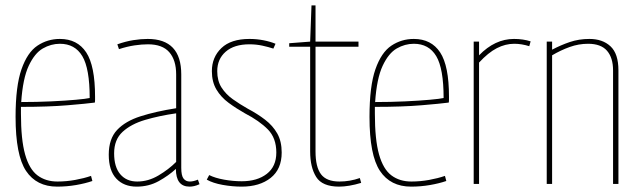

<svg xmlns="http://www.w3.org/2000/svg" viewBox="-20 -685 2383 715"><path d="M193 10Q116 10 77 -48.5Q38 -107 38 -250Q38 -364 60 -427Q82 -490 119.5 -515Q157 -540 203 -540Q268 -540 301 -490Q334 -440 334 -325Q334 -321 334 -313.5Q334 -306 333 -303Q303 -299 231.5 -293Q160 -287 58 -287Q58 -281 58 -274.5Q58 -268 58 -262Q58 -165 73.5 -110Q89 -55 119.5 -32Q150 -9 194 -9Q227 -9 260 -15Q293 -21 319 -30L324 -11Q298 -2 263.5 4Q229 10 193 10ZM59 -305Q117 -305 170.5 -307.5Q224 -310 262.5 -313.5Q301 -317 314 -320Q314 -430 286.5 -476Q259 -522 203 -522Q170 -522 139.5 -504.5Q109 -487 87 -440Q65 -393 59 -305Z M385 -109Q385 -168 416 -201Q447 -234 503.5 -252Q560 -270 636 -282V-408Q636 -461 610.5 -490.5Q585 -520 531 -520Q508 -520 481 -516Q454 -512 423 -502L417 -520Q448 -531 476.5 -535.5Q505 -540 530 -540Q655 -540 655 -408V-60Q655 -31 663.5 -20Q672 -9 687 -9Q700 -9 717 -16L723 1Q712 6 703 8Q694 10 686 10Q635 10 635 -56Q608 -31 571 -10.5Q534 10 489 10Q441 10 413 -20Q385 -50 385 -109ZM405 -114Q405 -63 428 -36Q451 -9 491 -9Q532 -9 570 -31.5Q608 -54 636 -82V-263Q573 -254 520.5 -238.5Q468 -223 436.5 -194Q405 -165 405 -114Z M750 -16 759 -33Q781 -22 814.5 -16Q848 -10 880 -10Q938 -10 973.5 -37.5Q1009 -65 1009 -117Q1009 -171 977.5 -203Q946 -235 892 -263Q860 -281 831.5 -302Q803 -323 786 -351.5Q769 -380 769 -420Q769 -472 804.5 -506Q840 -540 909 -540Q936 -540 961.5 -535Q987 -530 1006 -522L998 -504Q980 -510 957 -515Q934 -520 909 -520Q852 -520 820.5 -492.5Q789 -465 789 -420Q789 -384 805 -359Q821 -334 847 -315.5Q873 -297 903 -280Q939 -261 967.5 -239Q996 -217 1012.5 -188Q1029 -159 1029 -117Q1029 -55 988 -22.5Q947 10 880 10Q845 10 809 3.5Q773 -3 750 -16Z M1243 10Q1180 10 1157.5 -26Q1135 -62 1135 -121V-511H1057V-524L1135 -530L1140 -665H1155V-530H1315V-511H1155V-121Q1155 -63 1175.5 -36Q1196 -9 1244 -9Q1283 -9 1320 -22L1325 -4Q1302 3 1281 6.5Q1260 10 1243 10Z M1511 10Q1434 10 1395 -48.5Q1356 -107 1356 -250Q1356 -364 1378 -427Q1400 -490 1437.5 -515Q1475 -540 1521 -540Q1586 -540 1619 -490Q1652 -440 1652 -325Q1652 -321 1652 -313.5Q1652 -306 1651 -303Q1621 -299 1549.5 -293Q1478 -287 1376 -287Q1376 -281 1376 -274.5Q1376 -268 1376 -262Q1376 -165 1391.5 -110Q1407 -55 1437.5 -32Q1468 -9 1512 -9Q1545 -9 1578 -15Q1611 -21 1637 -30L1642 -11Q1616 -2 1581.5 4Q1547 10 1511 10ZM1377 -305Q1435 -305 1488.5 -307.5Q1542 -310 1580.5 -313.5Q1619 -317 1632 -320Q1632 -430 1604.5 -476Q1577 -522 1521 -522Q1488 -522 1457.5 -504.5Q1427 -487 1405 -440Q1383 -393 1377 -305Z M1764 -530V-479Q1823 -540 1894 -540Q1928 -540 1956 -531L1951 -513Q1922 -522 1895 -522Q1862 -522 1830 -505.5Q1798 -489 1764 -452V0H1744V-530Z M2016 0V-530H2036V-500Q2068 -517 2102 -528.5Q2136 -540 2175 -540Q2224 -540 2253.5 -512.5Q2283 -485 2283 -423V0H2263V-423Q2263 -470 2240.5 -496Q2218 -522 2170 -522Q2135 -522 2101.5 -510Q2068 -498 2036 -479V0Z"/></svg>

Font: Georama SemiCondensed Thin
Style: Regular
Weight: 100
Width: 4
Designer: Jean-Baptiste Levee
Foundry: Production Type
Version: Version 1.000